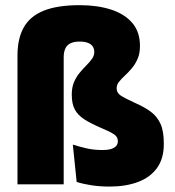

<svg xmlns="http://www.w3.org/2000/svg" viewBox="-20 -696 660 725"><path d="M46 -486.5Q46 -550 69.5 -592.2Q93 -634.5 144.8 -655.5Q196.5 -676.5 281 -676.5Q347 -676.5 398.2 -660.2Q449.5 -644 479 -610Q508.5 -576 508.5 -522.5Q508.5 -494 499.5 -473.5Q490.5 -453 477.5 -437.8Q464.5 -422.5 451.5 -410.5Q438.5 -398.5 429.5 -387.2Q420.5 -376 420.5 -363.5V-362.5Q420.5 -346 434.8 -336Q449 -326 495 -305Q526.5 -291 549.8 -273.8Q573 -256.5 585.8 -229Q598.5 -201.5 598.5 -155.5V-151Q598.5 -97 572.8 -61.5Q547 -26 501 -8.8Q455 8.5 393.5 8.5Q358.5 8.5 326.5 3.8Q294.5 -1 269.5 -9L255 -150Q280 -142 307 -135.8Q334 -129.5 367 -129.5Q396.5 -129.5 410.8 -138.2Q425 -147 425 -162V-163Q425 -173.5 419.2 -180.8Q413.5 -188 400.5 -195Q387.5 -202 365 -211.5Q324 -229 299 -245Q274 -261 262.5 -282.5Q251 -304 251 -338V-339.5Q251 -366 259.5 -386Q268 -406 280.8 -421.2Q293.5 -436.5 306.2 -449.2Q319 -462 327.5 -474Q336 -486 336 -499.5Q336 -512.5 329.8 -521.2Q323.5 -530 311.2 -534.5Q299 -539 280.5 -539Q258 -539 244.8 -531.8Q231.5 -524.5 226 -511.2Q220.5 -498 220.5 -479.5V0H46Z"/></svg>

Font: Anek Gujarati Medium ExtraBold
Style: Regular
Weight: 800
Version: Version 1.003